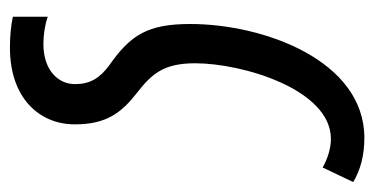

<svg xmlns="http://www.w3.org/2000/svg" viewBox="-208 -378 771 396"><g transform="rotate(90 178.0 -180.5)"><path d="M79 185C182 185 237 125 237 51C237 -14 213 -45 172 -77C132 -108 111 -133 111 -197C111 -295 165 -477 267 -477C287 -477 308 -470 326 -460L356 -523C331 -538 301 -546 265 -546C105 -546 30 -338 30 -187C30 -100 52 -64 115 -20C142 0 154 20 154 51C154 85 126 116 71 116C53 116 32 113 15 107V179C33 183 56 185 79 185Z"/></g></svg>

Font: Noto Sans ExtraCondensed
Style: Italic
Weight: 400
Width: 2
Italic angle: -12°
Designer: Monotype Design Team
Foundry: Monotype Imaging Inc.
Version: Version 2.013